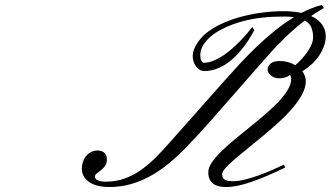

<svg xmlns="http://www.w3.org/2000/svg" viewBox="-20 -751 1328 771"><path d="M1123 -684.6Q1101.6 -684.6 1077.1 -683.6Q1052.7 -682.6 1026.4 -679.4Q1000 -676.3 972.7 -670.2Q945.3 -664.1 918 -654.3Q892.6 -645 868.7 -632.6Q844.7 -620.1 825.9 -604.2Q807.1 -588.4 795.7 -569.3Q784.2 -550.3 784.2 -528.3Q784.2 -515.6 788.6 -507.3Q793 -499 798.8 -499Q816.4 -499 835.2 -506.3Q854 -513.7 872.6 -525.6Q891.1 -537.6 908.9 -553Q926.8 -568.4 942.4 -584.2Q958 -600.1 970.9 -615.2Q983.9 -630.4 993.2 -642.6L1001 -629.9Q977.1 -584 946.8 -547.9Q933.6 -532.2 918 -517.6Q902.3 -502.9 884 -491.5Q865.7 -480 844.7 -472.9Q823.7 -465.8 800.8 -465.8Q790.5 -465.8 782 -470.9Q773.4 -476.1 767.1 -484.4Q760.7 -492.7 757.3 -503.4Q753.9 -514.2 753.9 -525.4Q753.9 -539.1 759.3 -553Q764.6 -566.9 773.7 -580.3Q782.7 -593.8 794.9 -606Q807.1 -618.2 821.3 -627.9Q848.6 -647 883.3 -661.6Q918 -676.3 956.8 -686Q995.6 -695.8 1036.4 -700.9Q1077.1 -706.1 1117.2 -706.1Q1124.5 -706.1 1131.8 -706.1Q1139.2 -706.1 1146.5 -705.1Q1169.9 -703.6 1190.4 -699.2Q1230 -719.7 1272.5 -731.4L1280.3 -718.8Q1267.1 -710.4 1254.2 -702.9Q1241.2 -695.3 1229.5 -686.5Q1258.8 -673.3 1273.4 -652.3Q1288.1 -631.3 1288.1 -605.5Q1288.1 -585.4 1281 -565.7Q1273.9 -545.9 1261.5 -527.6Q1249 -509.3 1231.7 -493.2Q1214.4 -477.1 1194.3 -464.8Q1208 -445.3 1208 -424.8Q1208 -399.9 1193.6 -372.8Q1179.2 -345.7 1155.5 -317.9Q1131.8 -290 1101.6 -262.2Q1071.3 -234.4 1039.8 -208.3Q1008.3 -182.1 978.3 -158Q948.2 -133.8 924.6 -113.5Q900.9 -93.3 886.5 -77.4Q872.1 -61.5 872.1 -51.8Q872.1 -42 875.7 -36.4Q879.4 -30.8 885.5 -27.8Q891.6 -24.9 899.7 -24.2Q907.7 -23.4 917 -23.4Q937.5 -23.4 963.9 -30Q990.2 -36.6 1017.8 -46.4Q1045.4 -56.2 1072 -67.9Q1098.6 -79.6 1120.1 -89.8L1125 -78.1Q1050.8 -42 990.7 -21Q930.7 0 888.7 0Q877 0 864.3 -2Q851.6 -3.9 840.8 -10.3Q830.1 -16.6 823.2 -28.3Q816.4 -40 816.4 -59.6Q816.4 -77.6 830.8 -98.9Q845.2 -120.1 868.7 -143.1Q892.1 -166 921.9 -190.7Q951.7 -215.3 982.9 -240.5Q1014.2 -265.6 1043.9 -291Q1073.7 -316.4 1097.2 -341.1Q1120.6 -365.7 1135 -389.4Q1149.4 -413.1 1149.4 -434.6Q1149.4 -438.5 1148.2 -442.9Q1147 -447.3 1144.5 -450.2Q1138.2 -444.8 1131.3 -442.1Q1124.5 -439.5 1118.2 -438.2Q1111.8 -437 1107.2 -436.8Q1102.5 -436.5 1100.6 -436.5Q1089.4 -436.5 1080.8 -440.2Q1072.3 -443.8 1066.4 -449Q1060.5 -454.1 1057.6 -460.2Q1054.7 -466.3 1054.7 -471.7Q1054.7 -484.9 1066.2 -495.4Q1077.6 -505.9 1102.5 -505.9Q1121.6 -505.9 1137.5 -501.2Q1153.3 -496.6 1166 -489.3Q1179.2 -500.5 1191.9 -514.4Q1204.6 -528.3 1214.8 -543.2Q1225.1 -558.1 1231.2 -573Q1237.3 -587.9 1237.3 -601.6Q1237.3 -622.1 1230.7 -639.6Q1224.1 -657.2 1204.1 -668.9Q1171.4 -644 1143.3 -617.7Q1115.2 -591.3 1090.3 -565.2Q1065.4 -539.1 1043.9 -514.2Q1022.5 -489.3 1002.9 -467.8Q988.3 -451.2 968.8 -428.7Q949.2 -406.2 926.3 -380.1Q903.3 -354 878.4 -325.7Q853.5 -297.4 828.4 -268.8Q803.2 -240.2 778.3 -213.1Q753.4 -186 731.4 -163.1Q697.3 -127.4 661.6 -97.7Q626 -67.9 587.4 -46.1Q548.8 -24.4 507.3 -12.2Q465.8 0 419.9 0Q366.7 0 337.6 -20.5Q308.6 -41 308.6 -74.2Q308.6 -86.4 312.5 -99.4Q316.4 -112.3 324.5 -122.8Q332.5 -133.3 344.5 -139.9Q356.4 -146.5 372.1 -146.5Q389.6 -146.5 399.4 -137.2Q409.2 -127.9 409.2 -110.4Q409.2 -94.2 401.6 -84.2Q394 -74.2 385.3 -67.4Q376.5 -60.5 368.9 -54.9Q361.3 -49.3 361.3 -42Q361.3 -31.7 373 -26.6Q384.8 -21.5 405.3 -21.5Q444.3 -21.5 478 -33.2Q511.7 -44.9 542.5 -65.9Q573.2 -86.9 602.8 -116.2Q632.3 -145.5 663.1 -180.7Q710.4 -234.4 765.4 -295.9Q820.3 -357.4 877.9 -422.9Q906.2 -455.1 938.7 -490.2Q971.2 -525.4 1006.8 -559.8Q1042.5 -594.2 1081.1 -625.7Q1119.6 -657.2 1160.2 -681.6Q1144 -684.6 1123 -684.6Z"/></svg>

Font: Meie Script
Style: Regular
Weight: 400
Version: Version 1.001